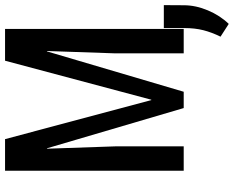

<svg xmlns="http://www.w3.org/2000/svg" viewBox="-103 -648 930 764"><g transform="rotate(-90 362.0 -266.0)"><path d="M190.4 -710.9 345.7 -128.9H347.2L502.4 -710.9H628.9V0H531.7V-272.9L541 -543.9L539.6 -544.4L378.9 0H314L153.8 -544.4L152.3 -543.9L161.6 -272.9V0H64.5V-710.9ZM723.1 0.5Q723.1 47.9 702.6 96.4Q682.1 145 648.9 179.2L598.1 146.5Q615.2 111.8 623.8 78.1Q632.3 44.4 632.3 3.4V-79.1H723.6Z"/></g></svg>

Font: Franco
Style: Regular
Weight: 400
Designer: Google
Version: Version 1.200311; 2013